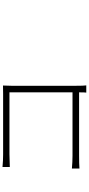

<svg xmlns="http://www.w3.org/2000/svg" viewBox="394 -1105 712 1540"><g transform="rotate(-90 750.0 -335.0)"><path d="M835 1H777.3Q779.3 -10.7 779.3 -56.6H272.5Q203.1 -56.6 168 -53.7V-114.3Q221.7 -109.4 271.5 -109.4H779.3V-615.2H283.2Q245.1 -615.2 180.7 -612.3V-670.9Q232.4 -666 282.2 -666H766.6Q811.5 -666 834 -667Q832 -624 832 -598.6V-83Q832 -19.5 835 1Z"/></g></svg>

Font: Bpmf Zihi Sans Light
Style: Light
Weight: 300
Foundry: But Ko
Version: Version 1.320